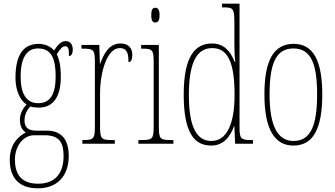

<svg xmlns="http://www.w3.org/2000/svg" viewBox="-20 -780 1817 1042"><path d="M186 242C292 242 353 173 353 67C353 -13 322 -71 234 -71H177C136 -71 113 -86 113 -126C113 -162 128 -183 144 -202C155 -198 177 -196 191 -196C270 -196 310 -257 310 -362C310 -426 301 -459 288 -485C308 -518 321 -529 333 -529C353 -529 354 -513 354 -476C368 -476 375 -489 375 -512C375 -536 362 -557 337 -557C308 -557 291 -531 273 -506C258 -525 227 -542 191 -542C111 -542 64 -489 64 -357C64 -288 90 -234 124 -213C106 -193 88 -165 88 -130C88 -91 104 -71 120 -61C84 -43 33 -1 33 87C33 180 78 242 186 242ZM188 -220C123 -220 92 -271 92 -364C92 -472 129 -517 186 -517C249 -517 282 -479 282 -365C282 -268 252 -220 188 -220ZM187 217C89 217 61 158 61 86C61 15 105 -46 165 -46H222C304 -46 325 -4 325 67C325 153 286 217 187 217Z M427 0H603V-20H592C529 -20 523 -25 523 -96V-274C523 -382 559 -519 630 -519C675 -519 677 -480 677 -443C693 -443 698 -460 698 -483C698 -517 679 -544 634 -544C569 -544 542 -483 524 -435H522L519 -536H422V-516H425C489 -516 495 -511 495 -440V-96C495 -25 489 -20 428 -20H427Z M823 -658C836 -658 846 -666 846 -698C846 -729 836 -738 823 -738C809 -738 801 -729 801 -698C801 -666 809 -658 823 -658ZM731 0H921V-20H908C848 -20 842 -26 842 -96V-536H746V-516H752C810 -516 814 -508 814 -437V-96C814 -26 808 -20 747 -20H731Z M1126 10C1188 10 1227 -31 1250 -95H1252L1256 0H1353V-20H1343C1289 -20 1280 -27 1280 -86V-760H1185V-740H1190C1246 -740 1252 -735 1252 -656V-544C1252 -509 1253 -476 1257 -445H1253C1230 -504 1194 -544 1130 -544C1040 -544 977 -476 977 -267C977 -60 1034 10 1126 10ZM1127 -15C1049 -15 1005 -87 1005 -265C1005 -452 1054 -519 1132 -519C1222 -519 1253 -429 1253 -265C1253 -103 1209 -15 1127 -15Z M1572 10C1675 10 1729 -73 1729 -267C1729 -449 1681 -542 1574 -542C1464 -542 1415 -451 1415 -267C1415 -76 1472 10 1572 10ZM1573 -15C1484 -15 1443 -102 1443 -267C1443 -434 1477 -517 1572 -517C1668 -517 1701 -434 1701 -267C1701 -103 1668 -15 1573 -15Z"/></svg>

Font: Noto Serif ExtraCondensed Thin
Style: Regular
Weight: 100
Width: 2
Designer: Monotype Design Team
Foundry: Monotype Imaging Inc.
Version: Version 2.013